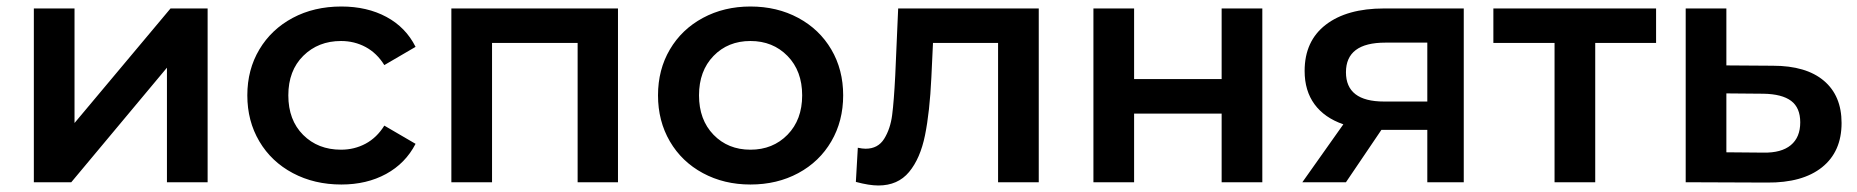

<svg xmlns="http://www.w3.org/2000/svg" viewBox="-20 -560 5705 590"><path d="M84 -534H209V-182L504 -534H618V0H493V-352L199 0H84Z M740 -267Q740 -346 777 -408Q814 -470 879.5 -505Q945 -540 1029 -540Q1108 -540 1167.5 -508Q1227 -476 1257 -416L1161 -360Q1138 -397 1103.5 -415.5Q1069 -434 1028 -434Q958 -434 912 -388.5Q866 -343 866 -267Q866 -191 911.5 -145.5Q957 -100 1028 -100Q1069 -100 1103.5 -118.5Q1138 -137 1161 -174L1257 -118Q1226 -58 1166.5 -25.5Q1107 7 1029 7Q946 7 880 -28Q814 -63 777 -125.5Q740 -188 740 -267Z M1879 -534V0H1755V-428H1492V0H1367V-534Z M2002 -267Q2002 -346 2038.5 -408Q2075 -470 2140 -505Q2205 -540 2286 -540Q2368 -540 2433 -505Q2498 -470 2534.5 -408Q2571 -346 2571 -267Q2571 -188 2534.5 -125.5Q2498 -63 2433 -28Q2368 7 2286 7Q2205 7 2140 -28Q2075 -63 2038.5 -125.5Q2002 -188 2002 -267ZM2445 -267Q2445 -342 2400 -388Q2355 -434 2286 -434Q2217 -434 2172.5 -388Q2128 -342 2128 -267Q2128 -192 2172.5 -146Q2217 -100 2286 -100Q2355 -100 2400 -146Q2445 -192 2445 -267Z M3172 -534V0H3047V-428H2847L2842 -322Q2837 -216 2822.5 -144.5Q2808 -73 2773.5 -31.5Q2739 10 2679 10Q2651 10 2610 -1L2616 -106Q2630 -103 2640 -103Q2678 -103 2697 -133.5Q2716 -164 2721.5 -206.5Q2727 -249 2731 -328L2740 -534Z M3340 -534H3465V-317H3734V-534H3859V0H3734V-211H3465V0H3340Z M4478 -534V0H4366V-161H4225L4116 0H3982L4108 -178Q4050 -198 4019.5 -239.5Q3989 -281 3989 -342Q3989 -434 4054 -484Q4119 -534 4233 -534ZM4116 -338Q4116 -248 4233 -248H4366V-429H4237Q4116 -429 4116 -338Z M5069 -428H4882V0H4757V-428H4569V-534H5069Z M5639 -182Q5639 -94 5579 -46Q5519 2 5410 1L5160 0V-534H5285V-359L5428 -358Q5530 -358 5584.5 -312Q5639 -266 5639 -182ZM5512 -184Q5512 -229 5484 -250Q5456 -271 5399 -272L5285 -273V-92L5399 -91Q5454 -90 5483 -114Q5512 -138 5512 -184Z"/></svg>

Font: APTA Sans SemiBold
Style: Bold
Weight: 600
Version: Version 7.200